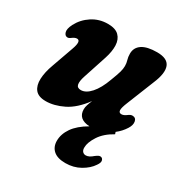

<svg xmlns="http://www.w3.org/2000/svg" viewBox="-158 -571 859 905"><g transform="rotate(30 271.0 -118.5)"><path d="M489 -136Q506 -135.5 509.5 -117.2Q513 -99 499 -77Q482 -50 456 -30L459.5 -19Q411.5 7.5 388.2 43.8Q365 80 365 106.5Q364.5 121.5 371.5 129Q378.5 136.5 389 136.5Q406.5 136.5 427 118Q436 111 443 107.8Q450 104.5 457.5 107Q465 109.5 467.5 120Q470 130.5 457.5 148Q439.5 175.5 403.8 195.8Q368 216 324 216Q280.5 216 258.8 196.8Q237 177.5 237 144.5Q237 108 261 73.2Q285 38.5 336 9Q272.5 5.5 272.5 -47.5Q272.5 -59 276.8 -72.2Q281 -85.5 287.5 -100.5Q242.5 -39.5 192.8 -15Q143 9.5 97.5 9.5Q57.5 9.5 40.2 -12Q23 -33.5 24.5 -70.2Q26 -107 42.5 -151.5L83.5 -267Q103 -320 79 -320Q67.5 -320 52 -308Q42.5 -301 35.5 -302Q22.5 -302.5 17.5 -318.8Q12.5 -335 27 -364Q47.5 -403.5 85.5 -428.2Q123.5 -453 171 -453Q212 -453 231.2 -433.8Q250.5 -414.5 251.8 -382.2Q253 -350 240 -310L198 -182Q188 -152 191.2 -135.2Q194.5 -118.5 215 -118.5Q242 -118.5 268.5 -148.2Q295 -178 314.5 -232Q329 -269.5 334 -287.5Q339 -305.5 339 -320.5Q339 -336.5 334.5 -350.8Q330 -365 330 -383.5Q330 -416.5 357.2 -434.8Q384.5 -453 438.5 -453Q495.5 -453 508.5 -419.2Q521.5 -385.5 494.5 -322L436 -176Q422 -142 423 -128.8Q424 -115.5 437.5 -115.5Q444 -115.5 451 -118.5Q458 -121.5 470 -130.5Q480 -137 489 -136Z"/></g></svg>

Font: Fraunces 144pt S100
Style: Bold Italic
Weight: 700
Italic angle: -16°
Version: Version 1.000; ttfautohint (v1.8.3)